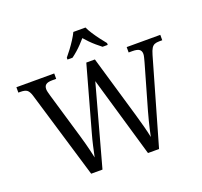

<svg xmlns="http://www.w3.org/2000/svg" viewBox="-153 -1107 1351 1283"><g transform="rotate(-20 522.0 -465.5)"><path d="M95.7 -624Q85.7 -655.7 71 -665.7Q56.3 -675.7 26.3 -675.7H10.7V-714H279.7V-675.7H252Q220 -675.7 206.7 -665.5Q193.3 -655.3 193.3 -633Q193.3 -624.7 196.3 -612.3Q199.3 -600 204 -583.7L300 -258Q309 -228 316.2 -200.2Q323.3 -172.3 330 -146Q336.7 -119.7 341.7 -94Q350 -133.3 358.8 -172.7Q367.7 -212 379.7 -254.7L506 -709H567L696.7 -266Q711 -217 722.7 -172.7Q734.3 -128.3 741 -94.3Q745.7 -117.7 752 -144.7Q758.3 -171.7 765.7 -201.3Q773 -231 782 -262.3L871.7 -575.3Q876 -591.3 880.2 -607.5Q884.3 -623.7 884.3 -633Q884.3 -655.3 869.8 -665.5Q855.3 -675.7 821 -675.7H795V-714H1034V-675.7H1012.7Q992.7 -675.7 979.7 -670.5Q966.7 -665.3 957.3 -650.5Q948 -635.7 939.3 -605.3L765.3 0H686.7L520 -572L363 0H282.7ZM394.7 -784Q410.7 -803 430.2 -829Q449.7 -855 467 -882Q484.3 -909 494.7 -931H581Q590.7 -909 608.3 -882Q626 -855 645.7 -829Q665.3 -803 681 -784V-771H644.3Q625.3 -785.7 606.3 -802Q587.3 -818.3 569.7 -836.2Q552 -854 537 -871.7Q522 -854 504.8 -836.2Q487.7 -818.3 469.2 -802Q450.7 -785.7 430.7 -771H394.7Z"/></g></svg>

Font: Noto Serif Hentaigana ExtraLight
Style: Regular
Weight: 200
Designer: Kazuhiro Yamada
Foundry: nipponia
Version: Version 1.000